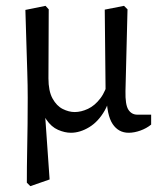

<svg xmlns="http://www.w3.org/2000/svg" viewBox="-20 -446 551 658"><path d="M421 9Q386 9 366 -21Q346 -51 345 -119H342L339 -413L405 -426L417 -414L410 -134Q409 -87 420 -70Q431 -53 451 -53H498V-19Q482 -6 461 1.5Q440 9 421 9ZM84 192 72 180Q72 125 73 75Q74 25 74.5 -21Q75 -67 75 -111Q75 -153 73.5 -198.5Q72 -244 70.5 -296Q69 -348 67 -412L136 -426L147 -414L146 -172L133 -74L150 169ZM223 9Q202 9 179 -1Q156 -11 139 -36Q122 -61 120 -105L146 -178Q146 -134 160 -108.5Q174 -83 195 -72.5Q216 -62 236 -62Q258 -62 281.5 -73Q305 -84 324 -109Q343 -134 352 -174L362 -166Q361 -106 339 -67.5Q317 -29 285.5 -10Q254 9 223 9Z"/></svg>

Font: Rasa
Style: Regular
Weight: 400
Designer: Anna Giedrys (Yrsa+Rasa design), David Brezina (Yrsa art-direction, Rasa art-direction, design)
Foundry: Rosetta Type Foundry
Version: Version 2.004